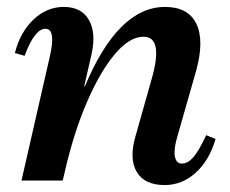

<svg xmlns="http://www.w3.org/2000/svg" viewBox="-20 -521 664 554"><path d="M42 0 124 -359Q142 -438 111 -438Q80 -438 51 -360L23 -368Q38 -428 76.5 -464.5Q115 -501 164 -501Q215 -501 236.5 -463.5Q258 -426 244 -364L223 -272H225Q321 -501 456 -501Q523 -501 546.5 -452.5Q570 -404 546 -317L492 -128Q481 -92 484.5 -70.5Q488 -49 505 -49Q522 -49 538 -67.5Q554 -86 575 -131L602 -120Q584 -58 544.5 -22.5Q505 13 455 13Q397 13 374.5 -25Q352 -63 371 -128L417 -291Q453 -415 394 -415Q354 -415 312 -365.5Q270 -316 232 -229Q194 -142 168 -30L161 0Z"/></svg>

Font: Platypi Medium
Style: Italic
Weight: 500
Italic angle: -13°
Designer: David Sargent
Foundry: Bolt Cutter Type
Version: Version 1.200; ttfautohint (v1.8.4.7-5d5b)